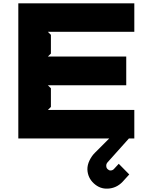

<svg xmlns="http://www.w3.org/2000/svg" viewBox="-20 -830 895 1151"><path d="M785.2 -170.9V0H752.9L624 144Q615.7 154.3 617.2 166Q617.2 176.3 625.2 184.1Q633.3 191.9 642.1 191.9Q654.3 191.9 662.1 184.1L691.9 151.9L754.9 215.8Q742.2 230 731.2 241.7Q720.2 253.4 714.8 259.8Q678.2 298.3 626 300.8Q579.1 303.2 542.5 269.5Q505.9 235.8 503.9 186Q503.4 159.2 516.6 131.8Q529.8 104.5 549.8 85L634.8 0H89.8V-810.1H785.2V-639.2H267.1L285.2 -621.1V-508.8L267.1 -491.2H736.8V-318.8H267.1L285.2 -300.8V-189L267.1 -170.9Z"/></svg>

Font: Sinkin Sans 800 Black
Style: Regular
Weight: 900
Designer: Keith Bates
Foundry: K-Type
Version: Sinkin Sans (version 1.0)  by Keith Bates   •   © 2014   www